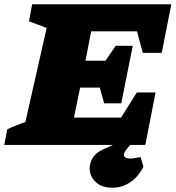

<svg xmlns="http://www.w3.org/2000/svg" viewBox="-63 -680 824 901"><path d="M-43 0 -29 -73Q-9 -83 12.5 -91.5Q34 -100 56 -107L156 -549L73 -580L88 -660H741L696 -432H607L580 -533H365L338 -395H432L480 -465H560L506 -195H426L405 -269H313L284 -128H505L579 -246H667L619 0ZM465 201Q420 201 393 180Q366 159 359.5 128.5Q353 98 368.5 67.5Q384 37 425 19L534 -30H572L532 19Q515 40 519.5 52Q524 64 549 64Q560 64 572 61.5Q584 59 597 57L610 103Q585 151 547 176Q509 201 465 201Z"/></svg>

Font: Piazzolla SC Black
Style: Italic
Weight: 900
Italic angle: -11.3°
Designer: Juan Pablo del Peral
Foundry: Huerta Tipografica
Version: Version 1.330